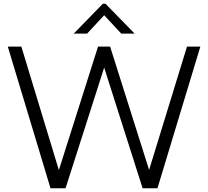

<svg xmlns="http://www.w3.org/2000/svg" viewBox="-20 -1014 1121 1034"><path d="M333 0H252L22 -763H95L297 -98L508 -763H573L783 -99L987 -763H1059L828 0H748L541 -650ZM449 -833H377L534 -994H548L705 -833H633L541 -932Z"/></svg>

Font: Open Sauce One Light
Style: Regular
Weight: 300
Designer: Alfredo Marco Pradil
Foundry: Creative Sauce Fz LLC
Version: Version 1.477